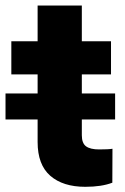

<svg xmlns="http://www.w3.org/2000/svg" viewBox="-37 -681 461 710"><path d="M4.9 -405.8V-528.3H102.1V-660.6H265.6V-528.3H373.5V-405.8H265.6V-180.7Q265.6 -151.4 281.2 -139.9Q296.9 -128.4 329.6 -128.4Q364.7 -128.4 378.9 -130.9L378.4 -5.4Q338.9 9.8 278.3 9.8Q195.8 9.8 148.9 -31Q102.1 -71.8 102.1 -155.8V-405.8ZM388.7 -335.4V-239.3H-16.6V-335.4Z"/></svg>

Font: Bert Sans Black
Style: Regular
Weight: 900
Designer: Christian Robertson, Adam Twardoch, & Cristiano Sobral
Foundry: Google
Version: Version 12.135;January 10, 2020;FontCreator 12.0.0.2547 64-b